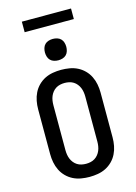

<svg xmlns="http://www.w3.org/2000/svg" viewBox="-161 -1210 922 1301"><g transform="rotate(-15 300.0 -559.5)"><path d="M300 8Q271 8 241.5 3Q212 -2 186 -15Q160 -28 139 -49Q118 -70 105 -96.5Q92 -123 86.5 -152Q81 -181 81 -210V-525Q81 -554 86.5 -583Q92 -612 105 -638.5Q118 -665 139 -686Q160 -707 186 -720Q212 -733 241.5 -738Q271 -743 300 -743Q329 -743 358.5 -738Q388 -733 414 -720Q440 -707 461 -686Q482 -665 495 -638.5Q508 -612 513.5 -583Q519 -554 519 -525V-210Q519 -181 513.5 -152Q508 -123 495 -96.5Q482 -70 461 -49Q440 -28 414 -15Q388 -2 358.5 3Q329 8 300 8ZM300 -84Q316 -84 332 -87.5Q348 -91 361.5 -99.5Q375 -108 385 -120.5Q395 -133 401 -147.5Q407 -162 409.5 -178Q412 -194 412 -210V-525Q412 -541 409.5 -557Q407 -573 401 -587.5Q395 -602 385 -614.5Q375 -627 361.5 -635.5Q348 -644 332 -647.5Q316 -651 300 -651Q284 -651 268 -647.5Q252 -644 238.5 -635.5Q225 -627 215 -614.5Q205 -602 199 -587.5Q193 -573 190.5 -557Q188 -541 188 -525V-210Q188 -194 190.5 -178Q193 -162 199 -147.5Q205 -133 215 -120.5Q225 -108 238.5 -99.5Q252 -91 268 -87.5Q284 -84 300 -84ZM300 -810Q285 -810 270 -814.5Q255 -819 244.5 -829.5Q234 -840 229.5 -855Q225 -870 225 -885Q225 -900 229.5 -915Q234 -930 244.5 -940.5Q255 -951 270 -955.5Q285 -960 300 -960Q315 -960 330 -955.5Q345 -951 355.5 -940.5Q366 -930 370.5 -915Q375 -900 375 -885Q375 -870 370.5 -855Q366 -840 355.5 -829.5Q345 -819 330 -814.5Q315 -810 300 -810ZM473 -1053H128V-1127H473Z"/></g></svg>

Font: Iosevka Etoile Semibold
Style: Regular
Weight: 600
Designer: Belleve Invis
Foundry: Belleve Invis
Version: Version 22.1.2; ttfautohint (v1.8.4)